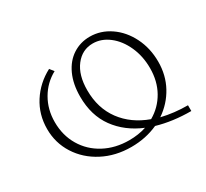

<svg xmlns="http://www.w3.org/2000/svg" viewBox="-103 -622 838 780"><g transform="rotate(-30 316.0 -231.5)"><path d="M596 0Q510 0 438 -21Q381 5 313 5Q239 5 179.5 -26Q120 -57 86 -110.5Q52 -164 52 -229Q52 -297 87 -351.5Q122 -406 181 -437L196 -418Q148 -392 120.5 -344.5Q93 -297 93 -238Q93 -176 122 -127Q151 -78 202.5 -50.5Q254 -23 319 -23Q362 -23 399 -35Q322 -67 278 -127.5Q234 -188 234 -276Q234 -335 254 -378.5Q274 -422 309.5 -445Q345 -468 389 -468Q440 -468 484 -438Q528 -408 554 -356Q580 -304 580 -241Q580 -178 552 -126.5Q524 -75 474 -41Q532 -27 596 -27ZM438 -53Q485 -80 511.5 -127Q538 -174 538 -235Q538 -291 517 -337.5Q496 -384 461 -411Q426 -438 386 -438Q336 -438 304 -396.5Q272 -355 272 -284Q272 -200 316 -140.5Q360 -81 438 -53Z"/></g></svg>

Font: Ysabeau SC Light
Style: Regular
Weight: 300
Designer: Christian Thalmann (Catharsis Fonts)
Version: Version 0.003